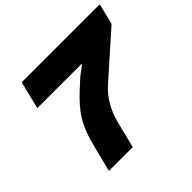

<svg xmlns="http://www.w3.org/2000/svg" viewBox="-186 -1030 1251 1251"><g transform="rotate(-45 439.5 -405.0)"><path d="M878.9 -810.1 842.8 -665 546.9 -401.9Q502 -362.8 467.8 -304.7Q433.6 -246.6 417 -176.8L373 0H153.8L199.2 -182.1Q227.1 -293.9 269.5 -364.7Q312 -435.5 399.9 -515.1L457 -566.9L522.9 -617.2L523.9 -619.1H112.8L160.2 -810.1Z"/></g></svg>

Font: Sinkin Sans 900 X Black Italic
Style: Regular
Weight: 950
Italic angle: -112°
Designer: Keith Bates
Foundry: K-Type
Version: Sinkin Sans (version 1.0)  by Keith Bates   •   © 2014   www